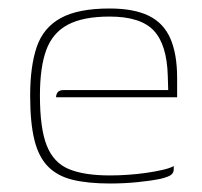

<svg xmlns="http://www.w3.org/2000/svg" viewBox="-20 -425 476 452"><path d="M239 7Q188 7 152 -1.5Q116 -10 93.5 -32.5Q71 -55 61 -95.5Q51 -136 51 -200Q51 -269 66.5 -314.5Q82 -360 123 -382.5Q164 -405 238 -405Q295 -405 330 -388Q365 -371 381 -334.5Q397 -298 397 -241V-196H112Q112 -203 116 -208Q120 -213 130 -213H376L375 -246Q373 -320 342 -353Q311 -386 238 -386Q176 -386 140 -367Q104 -348 89 -307.5Q74 -267 74 -200Q74 -123 90 -82.5Q106 -42 142 -27Q178 -12 239 -12Q259 -12 281 -13.5Q303 -15 324 -18Q345 -21 362.5 -25Q380 -29 389 -34V-26Q389 -19 383.5 -14Q378 -9 358 -4Q333 1 302 4Q271 7 239 7Z"/></svg>

Font: Genos Thin Thin
Style: Regular
Weight: 250
Version: Version 1.010